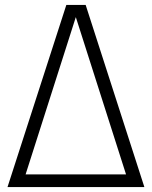

<svg xmlns="http://www.w3.org/2000/svg" viewBox="-20 -760 617 780"><path d="M10.5 0 249.5 -740H328L566.5 0ZM84 -51.5H492L288 -690.5Z"/></svg>

Font: Encode Sans Cnd Lt
Style: Regular
Weight: 300
Width: 3
Designer: Multiple Designers
Foundry: Impallari Type
Version: Version 3.002; ttfautohint (v1.8.3) -l 8 -r 50 -G 200 -x 14 